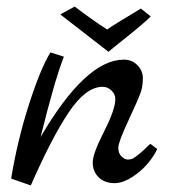

<svg xmlns="http://www.w3.org/2000/svg" viewBox="-20 -560 524 586"><path d="M439 -121 460 -105Q438 -61 399.5 -31Q361 -1 330 -1Q299 -1 281 -19Q263 -37 263 -64Q263 -91 297.5 -158.5Q332 -226 332 -258Q332 -272 320.5 -283.5Q309 -295 293 -295Q242 -295 190 -217.5Q138 -140 74 6L14 -15Q33 -131 68.5 -241.5Q104 -352 134 -400L175 -387Q147 -316 104 -142Q242 -378 358 -378Q383 -378 399.5 -361Q416 -344 416 -321Q416 -298 410 -279.5Q404 -261 372.5 -193.5Q341 -126 341 -109Q341 -92 351 -82.5Q361 -73 370 -73Q379 -73 385 -76Q391 -79 398.5 -85Q406 -91 412 -96Q418 -101 426.5 -109.5Q435 -118 439 -121ZM311 -402 164 -516 208 -540Q263 -498 307 -470Q325 -483 410 -534L440 -510Q425 -493 338 -424Z"/></svg>

Font: Marck Script
Style: Regular
Weight: 400
Designer: Denis Masharov, Marck Fogel
Foundry: Denis Masharov
Version: Version 1.002